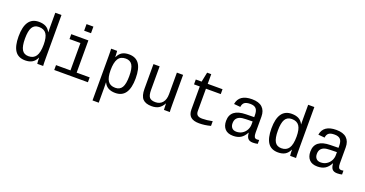

<svg xmlns="http://www.w3.org/2000/svg" viewBox="-40 -1544 4881 2569"><g transform="rotate(20 2400.5 -259.0)"><path d="M420.9 -85Q397 -33.7 357.4 -10.5Q317.9 12.7 258.8 12.7Q160.2 12.7 113.8 -55.2Q67.4 -123 67.4 -259.8Q67.4 -536.1 258.8 -536.1Q317.9 -536.1 357.7 -515.1Q397.5 -494.1 421.4 -446.3H422.4L421.4 -520V-724.6H509.3V-108.9Q509.3 -26.4 512.2 0H428.2Q426.3 -7.3 424.8 -35.6Q423.3 -64 423.3 -85ZM158.2 -262.7Q158.2 -154.3 187.3 -104.7Q216.3 -55.2 281.7 -55.2Q353 -55.2 387.2 -106.7Q421.4 -158.2 421.4 -270.5Q421.4 -375.5 388.4 -423.3Q355.5 -471.2 282.7 -471.2Q216.8 -471.2 187.5 -420.9Q158.2 -370.6 158.2 -262.7Z M963.9 -69.3H1149.4V0H669.9V-69.3H876V-459H720.2V-528.3H963.9ZM866.2 -630.9V-724.6H963.9V-630.9Z M1732.4 -266.6Q1732.4 9.8 1541 9.8Q1420.9 9.8 1379.4 -80.1H1377Q1378.9 -76.2 1378.9 1V207.5H1290.5V-418.9Q1290.5 -502 1287.6 -528.3H1373Q1373.5 -526.4 1374.5 -513.9Q1375.5 -501.5 1376.7 -477.3Q1377.9 -453.1 1377.9 -441.4H1379.9Q1404.3 -492.7 1442.1 -515.9Q1480 -539.1 1541 -539.1Q1637.7 -539.1 1685.1 -472.4Q1732.4 -405.8 1732.4 -266.6ZM1641.6 -266.6Q1641.6 -377 1611.8 -424.1Q1582 -471.2 1518.1 -471.2Q1444.3 -471.2 1411.6 -417.7Q1378.9 -364.3 1378.9 -255.9Q1378.9 -151.9 1411.6 -103.5Q1444.3 -55.2 1517.1 -55.2Q1582 -55.2 1611.8 -104.5Q1641.6 -153.8 1641.6 -266.6Z M1978.5 -528.3V-193.4Q1978.5 -117.2 2002.4 -87.6Q2026.4 -58.1 2087.9 -58.1Q2150.9 -58.1 2187.5 -101.1Q2224.1 -144 2224.1 -222.2V-528.3H2312.5V-112.8Q2312.5 -20.5 2315.4 0H2232.4Q2231.9 -2.4 2231.4 -13.2Q2231 -23.9 2230.2 -37.8Q2229.5 -51.8 2228.5 -90.3H2227.1Q2196.8 -35.6 2157 -12.9Q2117.2 9.8 2058.1 9.8Q1971.2 9.8 1930.9 -33.4Q1890.6 -76.7 1890.6 -176.3V-528.3Z M2493.2 -459V-528.3H2576.2L2604.5 -666H2663.1V-528.3H2874V-459H2663.1V-140.6Q2663.1 -102.1 2683.8 -83.5Q2704.6 -64.9 2752 -64.9Q2817.4 -64.9 2897 -81.5V-14.6Q2814.5 7.8 2733.4 7.8Q2654.3 7.8 2614.7 -25.6Q2575.2 -59.1 2575.2 -131.3V-459Z M3538.1 -54.2Q3550.8 -54.2 3566.9 -57.6V-2.9Q3533.7 4.9 3499 4.9Q3450.2 4.9 3428 -20.8Q3405.8 -46.4 3402.8 -101.1H3399.9Q3368.2 -42 3325 -16.1Q3281.7 9.8 3218.3 9.8Q3141.1 9.8 3102.1 -32.2Q3063 -74.2 3063 -147.5Q3063 -317.9 3284.7 -320.3L3399.9 -322.3V-351.1Q3399.9 -415 3374 -443.1Q3348.1 -471.2 3291.5 -471.2Q3233.9 -471.2 3208.5 -450.7Q3183.1 -430.2 3178.2 -387.2L3086.4 -395.5Q3108.9 -538.1 3293 -538.1Q3390.6 -538.1 3439.7 -492.4Q3488.8 -446.8 3488.8 -360.4V-132.8Q3488.8 -93.8 3499 -74Q3509.3 -54.2 3538.1 -54.2ZM3240.7 -57.1Q3287.6 -57.1 3323.7 -79.6Q3359.9 -102.1 3379.9 -139.6Q3399.9 -177.2 3399.9 -217.3V-260.7L3307.1 -258.8Q3249.5 -257.8 3219.2 -246.1Q3189 -234.4 3172.1 -210.2Q3155.3 -186 3155.3 -146Q3155.3 -106 3177 -81.5Q3198.7 -57.1 3240.7 -57.1Z M4021.5 -85Q3997.6 -33.7 3958 -10.5Q3918.5 12.7 3859.4 12.7Q3760.7 12.7 3714.4 -55.2Q3668 -123 3668 -259.8Q3668 -536.1 3859.4 -536.1Q3918.5 -536.1 3958.3 -515.1Q3998 -494.1 4022 -446.3H4022.9L4022 -520V-724.6H4109.9V-108.9Q4109.9 -26.4 4112.8 0H4028.8Q4026.9 -7.3 4025.4 -35.6Q4023.9 -64 4023.9 -85ZM3758.8 -262.7Q3758.8 -154.3 3787.8 -104.7Q3816.9 -55.2 3882.3 -55.2Q3953.6 -55.2 3987.8 -106.7Q4022 -158.2 4022 -270.5Q4022 -375.5 3989 -423.3Q3956.1 -471.2 3883.3 -471.2Q3817.4 -471.2 3788.1 -420.9Q3758.8 -370.6 3758.8 -262.7Z M4738.3 -54.2Q4751 -54.2 4767.1 -57.6V-2.9Q4733.9 4.9 4699.2 4.9Q4650.4 4.9 4628.2 -20.8Q4606 -46.4 4603 -101.1H4600.1Q4568.4 -42 4525.1 -16.1Q4481.9 9.8 4418.5 9.8Q4341.3 9.8 4302.2 -32.2Q4263.2 -74.2 4263.2 -147.5Q4263.2 -317.9 4484.9 -320.3L4600.1 -322.3V-351.1Q4600.1 -415 4574.2 -443.1Q4548.3 -471.2 4491.7 -471.2Q4434.1 -471.2 4408.7 -450.7Q4383.3 -430.2 4378.4 -387.2L4286.6 -395.5Q4309.1 -538.1 4493.2 -538.1Q4590.8 -538.1 4639.9 -492.4Q4689 -446.8 4689 -360.4V-132.8Q4689 -93.8 4699.2 -74Q4709.5 -54.2 4738.3 -54.2ZM4440.9 -57.1Q4487.8 -57.1 4523.9 -79.6Q4560.1 -102.1 4580.1 -139.6Q4600.1 -177.2 4600.1 -217.3V-260.7L4507.3 -258.8Q4449.7 -257.8 4419.4 -246.1Q4389.2 -234.4 4372.3 -210.2Q4355.5 -186 4355.5 -146Q4355.5 -106 4377.2 -81.5Q4398.9 -57.1 4440.9 -57.1Z"/></g></svg>

Font: Cousine
Style: Regular
Weight: 400
Monospace: yes
Designer: Steve Matteson
Foundry: Monotype Imaging Inc.
Version: Version 1.21